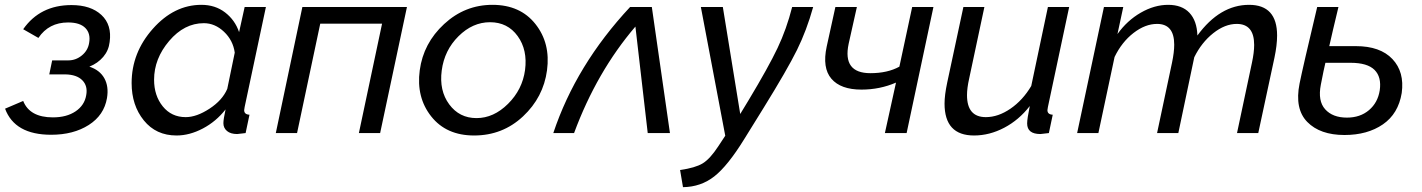

<svg xmlns="http://www.w3.org/2000/svg" viewBox="-20 -551 5887 795"><path d="M192 7Q41 7 1 -101L76 -133Q103 -65 199 -65Q256 -65 293 -90Q330 -115 337 -157Q344 -195 321 -218.5Q298 -242 251 -243H184L196 -301H263Q294 -301 319 -321.5Q344 -342 349 -373Q356 -412 333.5 -435Q311 -458 262 -458Q182 -458 139 -394L76 -430Q146 -530 276 -530Q356 -530 400 -489Q444 -448 434 -377Q430 -342 407.5 -315.5Q385 -289 350 -275Q393 -261 412 -227Q431 -193 423 -145Q411 -74 347.5 -33.5Q284 7 192 7Z M525 -207Q525 -333 613 -432Q701 -531 814 -531Q871 -531 912 -499.5Q953 -468 970 -418L993 -522H1081L993 -108Q991 -98 991 -95Q991 -77 1013 -76L997 0Q967 4 962 4Q935 4 920 -8.5Q905 -21 905 -41Q905 -57 914 -98Q875 -48 820 -19Q765 10 711 10Q626 10 575.5 -52.5Q525 -115 525 -207ZM921 -183 952 -333Q945 -384 907.5 -419.5Q870 -455 824 -455Q743 -455 680.5 -381.5Q618 -308 618 -221Q618 -155 654 -110.5Q690 -66 749 -66Q794 -66 847.5 -101Q901 -136 921 -183Z M1122 0 1232 -522H1665L1554 0H1466L1562 -453H1306L1210 0Z M1943 10Q1828 10 1765.5 -69Q1703 -148 1718 -260Q1733 -372 1819 -451.5Q1905 -531 2019 -531Q2134 -531 2197 -451.5Q2260 -372 2245 -260Q2230 -148 2145.5 -69Q2061 10 1943 10ZM2154 -261Q2165 -344 2123.5 -401.5Q2082 -459 2009 -459Q1937 -459 1878.5 -401Q1820 -343 1809 -259Q1798 -176 1840 -119Q1882 -62 1953 -62Q2024 -62 2083.5 -121Q2143 -180 2154 -261Z M2271 0Q2365 -282 2589 -522H2679L2754 0H2662L2611 -441Q2451 -254 2357 0Z M2796 153Q2859 144 2889.5 125.5Q2920 107 2954 55L2983 11L2882 -522H2973L3045 -79L3079 -135Q3162 -273 3199.5 -352Q3237 -431 3260 -522H3347Q3320 -425 3280 -344Q3240 -263 3141 -103L3061 26Q2993 136 2937.5 179.5Q2882 223 2808 224Z M3644 0 3690 -209Q3623 -180 3547 -180Q3461 -180 3422.5 -225Q3384 -270 3403 -358L3439 -522H3528L3494 -370Q3468 -248 3584 -248Q3655 -248 3704 -275L3757 -522H3845L3734 0Z M3891 -122Q3891 -157 3902 -209L3969 -522H4056L3993 -226Q3984 -186 3984 -157Q3984 -66 4062 -66Q4113 -66 4164 -101Q4215 -136 4250 -195L4319 -522H4407L4319 -108Q4317 -98 4317 -95Q4317 -77 4339 -76L4323 0Q4293 4 4288 4Q4233 4 4233 -40Q4233 -59 4244 -112Q4199 -54 4138 -22Q4077 10 4013 10Q3891 10 3891 -122Z M4551 -522H4631L4607 -410Q4647 -466 4703.5 -498.5Q4760 -531 4817 -531Q4874 -531 4905 -498Q4936 -465 4938 -404Q5031 -531 5152 -531Q5268 -531 5268 -404Q5268 -364 5257 -312L5190 0H5102L5164 -292Q5173 -334 5173 -365Q5173 -452 5101 -452Q5052 -452 5003.5 -413.5Q4955 -375 4925 -314L4859 0H4771L4833 -292Q4842 -335 4842 -366Q4842 -452 4771 -452Q4722 -452 4673.5 -414.5Q4625 -377 4595 -315L4528 0H4440Z M5594 -360Q5695 -360 5745.5 -306.5Q5796 -253 5784 -166Q5770 -80 5706 -36Q5642 8 5547 8Q5446 8 5393 -46Q5340 -100 5361 -205Q5374 -270 5434 -522H5522Q5496 -414 5484 -360ZM5693 -177Q5701 -232 5671.5 -261.5Q5642 -291 5572 -291H5468Q5462 -267 5449 -200Q5436 -133 5467 -98.5Q5498 -64 5557 -64Q5612 -64 5648.5 -95Q5685 -126 5693 -177Z"/></svg>

Font: Raleway-v4020 Medium
Style: Italic
Weight: 500
Italic angle: -12°
Designer: Matt McInerney, Pablo Impallari, Rodrigo Fuenzalida
Foundry: Matt McInerney, Pablo Impallari, Rodrigo Fuenzalida
Version: Version 4.020;PS 004.020;hotconv 1.0.88;makeotf.lib2.5.64775